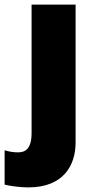

<svg xmlns="http://www.w3.org/2000/svg" viewBox="-71 -573 415 833"><path d="M52 240C204 240 257 145 257 45V-553H66V5C66 72 39 88 8 88C-14 88 -30 85 -51 79V228C-25 235 21 240 52 240Z"/></svg>

Font: Noto Sans Canadian Aboriginal Black
Style: Regular
Weight: 900
Designer: Monotype Design Team, Typotheque's Kevin King
Foundry: Monotype Imaging Inc.
Version: Version 2.004